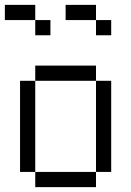

<svg xmlns="http://www.w3.org/2000/svg" viewBox="-20 -770 540 790"><path d="M187.5 -625V-687.5H125V-625ZM437.5 -625V-687.5H375V-625ZM125 -62.5V0H375V-62.5ZM125 -62.5Q125 -62.5 125 -437.5H62.5Q62.5 -437.5 62.5 -62.5ZM375 -62.5H437.5Q437.5 -62.5 437.5 -437.5H375Q375 -437.5 375 -62.5ZM125 -437.5H375V-500H125ZM125 -687.5V-750H0V-687.5ZM375 -687.5V-750H250V-687.5Z"/></svg>

Font: BFUnifontExMono
Style: Regular
Weight: 500
Version: Version 15.0.06